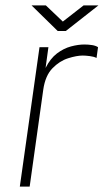

<svg xmlns="http://www.w3.org/2000/svg" viewBox="-20 -692 392 712"><path d="M53.5 0 126.5 -517H159.5L149 -440Q166.5 -475 191.2 -493.8Q216 -512.5 243 -519.8Q270 -527 293 -527Q307.5 -527 321.5 -524.8Q335.5 -522.5 343.5 -517L338 -477Q329 -482 313 -484Q297 -486 287 -486Q264.5 -486 232.8 -476Q201 -466 174.5 -438.8Q148 -411.5 140.5 -360L90 0ZM194 -577 97 -672H150L213 -612L290 -672H345L224 -577Z"/></svg>

Font: Public Sans Thin
Style: Italic
Weight: 100
Italic angle: -8°
Designer: The Public Sans project authors (U.S. Web Design System). Libre Franklin designed by Pablo Impallari and Rodrigo Fuenzal
Version: Version 2.000